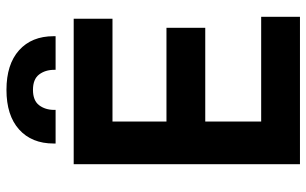

<svg xmlns="http://www.w3.org/2000/svg" viewBox="-197 -751 948 594"><g transform="rotate(-90 277.0 -454.0)"><path d="M522 0H66V-700H516V-580H198V-413H488V-293H198V-120H522ZM234 -756H130V-762Q130 -830 173.5 -869Q217 -908 296 -908Q375 -908 418.5 -869Q462 -830 462 -762V-756H358V-760Q358 -788 343.5 -807Q329 -826 296 -826Q263 -826 248.5 -807Q234 -788 234 -760Z"/></g></svg>

Font: Space Grotesk Variable Light
Style: Regular
Weight: 300
Designer: Florian Karsten
Foundry: Florian Karsten
Version: Version 2.000